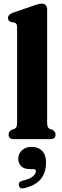

<svg xmlns="http://www.w3.org/2000/svg" viewBox="-20 -769 344 1061"><path d="M240.5 -718V-92.5Q240.5 -75 244 -67.5Q247.5 -60 255 -56.5L269.5 -52Q287 -42 287 -25.5Q287 0 258 0H56.5Q27.5 0 27.5 -25.5Q27.5 -42 45 -52L59.5 -56.5Q67.5 -60 71 -67.5Q74.5 -75 74.5 -92.5V-616Q74.5 -630.5 70.8 -636.2Q67 -642 59 -644.5L41 -647Q24 -654 24 -670Q24 -688 49.5 -698L160 -736Q194 -749 210.5 -749Q225 -749 232.8 -740.2Q240.5 -731.5 240.5 -718ZM145 165.5Q112.5 165.5 96.8 149.2Q81 133 81 108Q81 79 102 60.8Q123 42.5 154.5 42.5Q190.5 42.5 212.5 64.5Q234.5 86.5 234.5 129Q234.5 184 205.8 220Q177 256 114.5 270.5Q89 277.5 84.5 256Q80 236.5 103 230Q144 221 161.2 206Q178.5 191 178.5 177Q178.5 165.5 164.5 165.5Z"/></svg>

Font: Fraunces 72pt Soft
Style: Bold
Weight: 700
Version: Version 1.000;[b76b70a41]